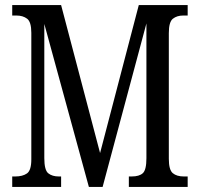

<svg xmlns="http://www.w3.org/2000/svg" viewBox="-20 -734 785 754"><path d="M28 0V-41H40Q69 -41 86 -53Q103 -65 103 -108V-605Q103 -648 86.5 -660.5Q70 -673 45 -673H28V-714H220L373 -133L525 -714H717V-673H699Q675 -673 659 -660.5Q643 -648 643 -604V-110Q643 -67 658.5 -54Q674 -41 702 -41H717V0H486V-41H497Q527 -41 541 -54Q555 -67 555 -113V-642L383 0H329L154 -640V-113Q154 -66 169.5 -53.5Q185 -41 211 -41H220V0Z"/></svg>

Font: Noto Serif Myanmar ExtraCondensed
Style: Regular
Weight: 400
Width: 2
Designer: Ben Mitchell and the Monotype Design Team
Foundry: Monotype Imaging Inc.
Version: Version 2.106; ttfautohint (v1.8.4.7-5d5b)